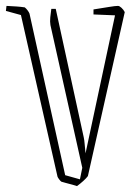

<svg xmlns="http://www.w3.org/2000/svg" viewBox="-39 -621 466 651"><path d="M169 -5Q166 -7 161.5 -13Q157 -19 156 -22L32 -570L-19 -584L-17 -601Q3 -600 17.5 -599Q32 -598 45 -596Q50 -592 54.5 -586Q59 -580 61 -575L182 -27L232 -13L240 -52L132 -536Q130 -547 131.5 -562.5Q133 -578 135 -591H150L245 -155Q247 -146 248 -133Q249 -120 251 -101L351 -569L278 -572V-589Q310 -594 331 -597.5Q352 -601 361 -601Q366 -601 373 -594.5Q380 -588 384 -580L259 -24Q254 -17 243.5 -7.5Q233 2 222 10Q220 9 207.5 5.5Q195 2 183 -1Q171 -4 169 -5Z"/></svg>

Font: Grenze Gotisch Thin
Style: Regular
Weight: 100
Designer: Renata Polastri
Foundry: Omnibus-Type
Version: Version 1.001